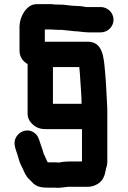

<svg xmlns="http://www.w3.org/2000/svg" viewBox="-20 -661 617 925"><path d="M466 -627H396C381 -630 368 -632 352 -632C346 -633 340 -633 333 -633L313 -635C293 -638 282 -639 261 -639H247C239 -640 231 -641 224 -641H158C141 -641 128 -636 116 -626C89 -603 71 -563 74 -515V-417C74 -390 87 -368 113 -352V-114C113 -98 118 -84 127 -73C144 -52 165 -39 199 -39H375V114L374 117H314C302 117 291 118 282 119L265 122H261C254 121 248 121 241 121H211L208 118C205 110 201 102 197 93C194 88 192 84 191 81C186 65 182 50 176 35C167 8 164 -10 141 -24C108 -44 73 -26 58 -1C40 29 57 60 65 87L69 101C74 119 79 132 89 150C98 171 106 190 122 204L132 214C152 237 173 243 210 243H241C245 243 250 243 256 244C265 244 273 243 282 242L300 240C303 239 308 239 314 239H402C420 239 436 234 451 225C476 209 484 188 490 156V153C495 140 497 128 497 117V-120C497 -131 497 -143 496 -155C493 -208 491 -266 486 -317C480 -384 476 -460 403 -460H196V-519H224C236 -519 248 -517 263 -517H278C297 -515 324 -512 346 -510C351 -510 356 -510 361 -509L379 -507C388 -506 399 -505 410 -505H466C499 -505 527 -533 527 -566C527 -599 499 -627 466 -627ZM235 -338H362C364 -317 366 -296 367 -273C369 -237 373 -198 373 -161H235Z"/></svg>

Font: Electronic
Style: Ti
Weight: 900
Version: Version 1.011